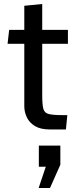

<svg xmlns="http://www.w3.org/2000/svg" viewBox="-20 -640 377 964"><path d="M230 10Q183.5 10 155.5 -7Q127.5 -24 114.8 -50.8Q102 -77.5 102 -107V-420H18L26 -490H102V-611L192 -620V-490H321V-420H192V-162Q192 -115 197.5 -94Q203 -73 224.8 -67.5Q246.5 -62 295 -62H318L311 10ZM231 304H174L210 197H175V91H283V187Z"/></svg>

Font: Cabin Resolve
Style: Regular-Resolve
Weight: 400
Designer: Pablo Impallari
Foundry: Pablo Impallari. http://www.impallari.com Igino Marini. http://www.ikern.com
Version: Version 3.001